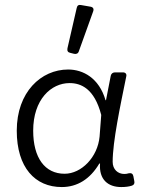

<svg xmlns="http://www.w3.org/2000/svg" viewBox="-20 -757 592 788"><path d="M294.9 -724.6 256.8 -558.6C254.9 -547.9 258.8 -542 268.6 -540L284.2 -536.1C293 -534.2 300.8 -537.1 303.7 -546.9L362.3 -710C366.2 -720.7 362.3 -727.5 351.6 -729.5L312.5 -736.3C302.7 -738.3 296.9 -734.4 294.9 -724.6ZM48.8 -220.7C48.8 -69.3 124 10.7 233.4 10.7C296.9 10.7 349.6 -21.5 387.7 -85.9H390.6C385.7 -20.5 422.9 10.7 477.5 10.7C495.1 10.7 509.8 8.8 521.5 4.9C530.3 2 533.2 -4.9 531.2 -13.7L527.3 -34.2C525.4 -43.9 518.6 -47.9 508.8 -45.9C502.9 -43.9 496.1 -43 490.2 -43C463.9 -43 442.4 -61.5 442.4 -92.8C442.4 -175.8 473.6 -322.3 498 -442.4C501 -453.1 495.1 -460 484.4 -460H452.1C443.4 -460 436.5 -455.1 434.6 -446.3L415 -345.7H413.1C386.7 -436.5 321.3 -471.7 259.8 -471.7C148.4 -471.7 48.8 -378.9 48.8 -220.7ZM388.7 -196.3C380.9 -112.3 314.5 -43.9 245.1 -43.9C164.1 -43.9 116.2 -109.4 116.2 -220.7C116.2 -348.6 189.5 -416 265.6 -416C311.5 -416 367.2 -394.5 395.5 -285.2Z"/></svg>

Font: Ed Sans Neue Light
Style: Regular
Weight: 300
Designer: Stephen Hutchings
Version: Version 1.004;PS 001.004;hotconv 1.0.88;makeotf.lib2.5.64775